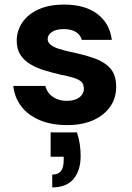

<svg xmlns="http://www.w3.org/2000/svg" viewBox="-20 -534 574 838"><path d="M273 12Q204 12 152.5 -10Q101 -32 72 -71Q43 -110 38 -159H178Q182 -141 194 -126.5Q206 -112 225.5 -103Q245 -94 271 -94Q297 -94 313.5 -101.5Q330 -109 338 -121Q346 -133 346 -146Q346 -167 334.5 -177.5Q323 -188 300 -195Q277 -202 245 -208Q210 -216 175.5 -226.5Q141 -237 113.5 -253Q86 -269 69.5 -294Q53 -319 53 -356Q53 -400 77.5 -436Q102 -472 148 -493Q194 -514 260 -514Q351 -514 405 -473Q459 -432 468 -360H337Q331 -382 311 -394.5Q291 -407 259 -407Q225 -407 206.5 -394.5Q188 -382 188 -363Q188 -350 200 -339.5Q212 -329 235 -321.5Q258 -314 290 -307Q348 -295 392 -279.5Q436 -264 461.5 -235.5Q487 -207 487 -154Q487 -106 461 -68.5Q435 -31 387 -9.5Q339 12 273 12ZM208 284V228Q234 228 246 212.5Q258 197 258 165V150H201V44H316Q325 71 328.5 97Q332 123 332 146Q332 210 301 247Q270 284 208 284Z"/></svg>

Font: DM Sans 16pt ExtraBold
Style: Regular
Weight: 800
Version: Version 4.004;gftools[0.9.30]